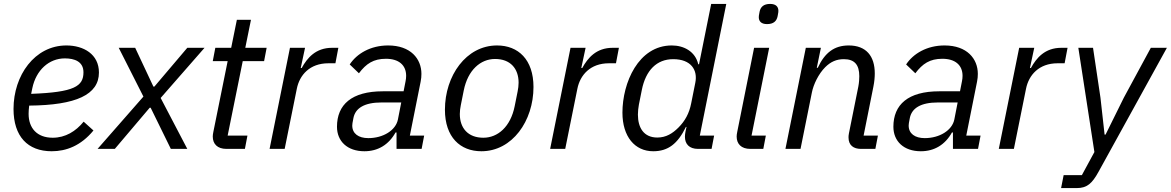

<svg xmlns="http://www.w3.org/2000/svg" viewBox="-20 -760 5976 980"><path d="M244 12C318 12 393 -16 457 -94L407 -139C367 -90 314 -57 249 -57C169 -57 126 -106 126 -179C126 -190 127 -207 129 -221C369 -223 485 -277 485 -390C485 -483 407 -528 319 -528C157 -528 49 -375 49 -204C49 -64 121 12 244 12ZM311 -462C360 -462 406 -446 406 -391C406 -320 360 -289 139 -281L145 -310C164 -402 230 -462 311 -462Z M566 0 744 -210H749L852 0H936L800 -260L1024 -516H936L768 -318H763L670 -516H586L712 -267L478 0Z M1230 0 1243 -68H1142L1219 -448H1328L1341 -516H1232L1261 -659H1189L1160 -516H1079L1066 -448H1142L1069 -87C1067 -77 1066 -70 1066 -63C1066 -26 1089 0 1136 0Z M1433 0 1495 -307C1509 -377 1561 -437 1656 -437H1692L1707 -516H1675C1591 -516 1548 -464 1520 -413H1515L1537 -516H1460L1356 0Z M1840 12C1909 12 1964 -21 1999 -84H2004V0H2132L2145 -68H2072L2127 -343C2130 -358 2131 -370 2131 -383C2131 -460 2076 -528 1961 -528C1871 -528 1801 -486 1765 -431L1812 -386C1849 -435 1886 -460 1950 -460C2015 -460 2053 -428 2053 -373C2053 -363 2052 -355 2050 -345L2040 -294H1934C1775 -294 1700 -226 1700 -113C1700 -39 1753 12 1840 12ZM1860 -55C1810 -55 1778 -78 1778 -119C1778 -126 1779 -133 1784 -158C1794 -208 1840 -237 1927 -237H2028L2011 -150C2000 -95 1936 -55 1860 -55Z M2437 12C2595 12 2703 -143 2703 -316C2703 -456 2625 -528 2517 -528C2359 -528 2251 -373 2251 -200C2251 -60 2329 12 2437 12ZM2447 -57C2369 -57 2327 -106 2327 -178C2327 -193 2329 -208 2332 -223L2347 -298C2368 -403 2433 -459 2507 -459C2585 -459 2627 -410 2627 -338C2627 -323 2625 -308 2622 -293L2607 -218C2586 -113 2521 -57 2447 -57Z M2865 0 2927 -307C2941 -377 2993 -437 3088 -437H3124L3139 -516H3107C3023 -516 2980 -464 2952 -413H2947L2969 -516H2892L2788 0Z M3612 0 3625 -68H3552L3687 -740H3610L3548 -432H3544C3529 -497 3471 -528 3409 -528C3238 -528 3157 -337 3157 -185C3157 -63 3220 12 3314 12C3390 12 3439 -26 3481 -112H3484L3479 -89C3477 -79 3476 -70 3476 -62C3476 -25 3498 0 3543 0ZM3335 -58C3266 -58 3236 -108 3236 -175C3236 -192 3238 -209 3241 -226L3256 -301C3276 -401 3332 -458 3416 -458C3508 -458 3542 -402 3529 -338L3508 -233C3498 -181 3476 -142 3443 -109C3413 -79 3380 -58 3335 -58Z M3895 -637C3928 -637 3944 -652 3949 -677C3953 -696 3953 -701 3953 -705C3953 -724 3942 -740 3911 -740C3878 -740 3862 -725 3857 -700C3853 -681 3853 -676 3853 -672C3853 -653 3864 -637 3895 -637ZM3876 0 3889 -68H3816L3906 -516H3829L3743 -87C3741 -77 3740 -70 3740 -63C3740 -26 3763 0 3810 0Z M4066 0 4124 -288C4132 -329 4158 -383 4192 -417C4220 -445 4250 -458 4287 -458C4342 -458 4366 -429 4366 -371C4366 -359 4365 -338 4361 -318L4313 -79C4311 -69 4311 -64 4311 -58C4311 -18 4337 0 4375 0H4448L4461 -68H4388L4438 -318C4443 -343 4445 -366 4445 -385C4445 -474 4401 -528 4312 -528C4238 -528 4190 -491 4154 -414H4149L4170 -516H4093L3989 0Z M4680 12C4749 12 4804 -21 4839 -84H4844V0H4972L4985 -68H4912L4967 -343C4970 -358 4971 -370 4971 -383C4971 -460 4916 -528 4801 -528C4711 -528 4641 -486 4605 -431L4652 -386C4689 -435 4726 -460 4790 -460C4855 -460 4893 -428 4893 -373C4893 -363 4892 -355 4890 -345L4880 -294H4774C4615 -294 4540 -226 4540 -113C4540 -39 4593 12 4680 12ZM4700 -55C4650 -55 4618 -78 4618 -119C4618 -126 4619 -133 4624 -158C4634 -208 4680 -237 4767 -237H4868L4851 -150C4840 -95 4776 -55 4700 -55Z M5155 0 5217 -307C5231 -377 5283 -437 5378 -437H5414L5429 -516H5397C5313 -516 5270 -464 5242 -413H5237L5259 -516H5182L5078 0Z M5716 -261 5623 -73H5618L5597 -261L5559 -516H5484L5566 16L5502 134H5409L5396 200H5476C5528 200 5554 177 5587 117L5936 -516H5854Z"/></svg>

Font: Braiins Sans
Style: Italic
Weight: 400
Italic angle: -11.31°
Designer: Mike Abbink, Paul van der Laan, Pieter van Rosmalen, Jiri Chlebus, Lubos Buracinsky
Foundry: Bold Monday, Sudetype
Version: Version 1.000;hotconv 1.0.109;makeotfexe 2.5.65596